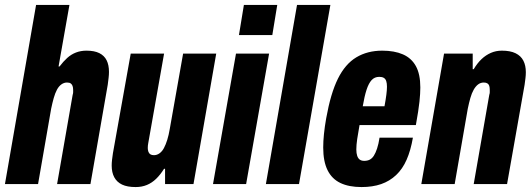

<svg xmlns="http://www.w3.org/2000/svg" viewBox="-26 -745 2154 777"><path d="M-6 0 120 -725H255L211 -476H215Q230 -496 246 -510.5Q262 -525 281.5 -532.5Q301 -540 324 -540Q356 -540 376 -530Q396 -520 405.5 -501Q415 -482 415 -454Q415 -443 413.5 -430Q412 -417 410 -402L340 0H205L268 -361Q270 -367 270 -371.5Q270 -376 270 -381Q270 -391 267.5 -397.5Q265 -404 260 -407.5Q255 -411 245 -411Q233 -411 222.5 -403.5Q212 -396 204.5 -382Q197 -368 191.5 -348.5Q186 -329 181 -305L128 0Z M523 12Q489 12 468 2Q447 -8 436.5 -27.5Q426 -47 426 -75Q426 -86 427.5 -99Q429 -112 431 -125L503 -528H638L574 -166Q573 -161 572.5 -156Q572 -151 572 -146Q572 -138 574.5 -131Q577 -124 582.5 -120.5Q588 -117 597 -117Q609 -117 619.5 -124.5Q630 -132 637.5 -146Q645 -160 651 -179.5Q657 -199 661 -223L715 -528H849L757 0H642V-62H638Q623 -38 606 -21.5Q589 -5 568.5 3.5Q548 12 523 12Z M941 -603 961 -725H1096L1076 -603ZM836 0 929 -528H1063L970 0Z M1050 0 1176 -725H1311L1184 0Z M1437 12Q1386 12 1351.5 -4.5Q1317 -21 1299.5 -56.5Q1282 -92 1282 -148Q1282 -173 1285 -202.5Q1288 -232 1294 -266Q1312 -367 1341.5 -426.5Q1371 -486 1416 -513Q1461 -540 1521 -540Q1570 -540 1604.5 -525Q1639 -510 1657 -477.5Q1675 -445 1675 -391Q1675 -367 1671.5 -333.5Q1668 -300 1657 -239H1429Q1423 -206 1419.5 -182Q1416 -158 1416 -140Q1416 -125 1419.5 -114.5Q1423 -104 1430 -99Q1437 -94 1448 -94Q1461 -94 1470.5 -99Q1480 -104 1487 -115Q1494 -126 1500 -144Q1506 -162 1510 -188H1645Q1636 -136 1619.5 -98.5Q1603 -61 1577 -36.5Q1551 -12 1516.5 0Q1482 12 1437 12ZM1442 -315H1530Q1535 -342 1537.5 -361.5Q1540 -381 1540 -394Q1540 -408 1537 -417Q1534 -426 1527 -430Q1520 -434 1509 -434Q1490 -434 1478 -421Q1466 -408 1457.5 -382Q1449 -356 1442 -315Z M1679 0 1771 -528H1887V-465H1891Q1906 -490 1923 -506Q1940 -522 1960.5 -531Q1981 -540 2005 -540Q2039 -540 2060.5 -529.5Q2082 -519 2092 -499.5Q2102 -480 2102 -453Q2102 -441 2100.5 -429Q2099 -417 2097 -402L2026 0H1891L1954 -361Q1956 -367 1956 -371.5Q1956 -376 1956 -381Q1956 -391 1954 -397.5Q1952 -404 1946.5 -407.5Q1941 -411 1932 -411Q1919 -411 1909 -403.5Q1899 -396 1891 -382Q1883 -368 1877.5 -348.5Q1872 -329 1867 -305L1814 0Z"/></svg>

Font: Archivo ExtraCondensed ExtraBold
Style: Italic
Weight: 800
Width: 2
Italic angle: -10°
Designer: Hector Gatti
Foundry: Omnibus-Type
Version: Version 2.001